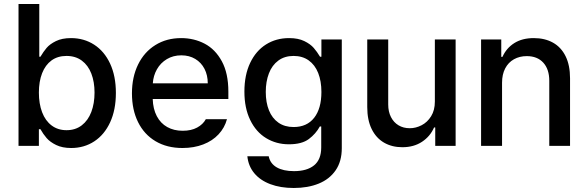

<svg xmlns="http://www.w3.org/2000/svg" viewBox="-20 -727 2925 957"><path d="M72.3 -707H175.8V-444.3H181.6Q196.3 -469.2 212.4 -488.3Q228.5 -507.3 258.8 -522.2Q289.1 -537.1 334 -537.1Q398.4 -537.1 449.2 -504.4Q500 -471.7 528.8 -409.9Q557.6 -348.1 557.6 -263.7Q557.6 -179.7 529.1 -117.7Q500.5 -55.7 450 -22.5Q399.4 10.7 335 10.7Q290.5 10.7 260 -4.2Q229.5 -19 212.4 -38.8Q195.3 -58.6 181.6 -83H173.8V0H72.3ZM311.5 -78.1Q356 -78.1 387.5 -102.3Q418.9 -126.5 435.1 -168.9Q451.2 -211.4 451.2 -265.6Q451.2 -318.8 435.3 -360.1Q419.4 -401.4 387.9 -424.8Q356.4 -448.2 311.5 -448.2Q267.6 -448.2 236.8 -425.8Q206.1 -403.3 189.9 -362.1Q173.8 -320.8 173.8 -265.6Q173.8 -210 189.9 -167.5Q206.1 -125 237.3 -101.6Q268.6 -78.1 311.5 -78.1Z M637.7 -261.7Q637.7 -342.8 668.2 -405.3Q698.7 -467.8 754.4 -502.4Q810.1 -537.1 882.8 -537.1Q946.8 -537.1 1000 -509.3Q1053.2 -481.4 1085.7 -421.6Q1118.2 -361.8 1118.2 -270.5V-233.4H741.2Q742.7 -184.1 761.5 -148.2Q780.3 -112.3 813.5 -93.8Q846.7 -75.2 890.6 -75.2Q933.1 -75.2 962.4 -91.1Q991.7 -106.9 1005.9 -132.8H1111.3Q1099.6 -89.8 1069.3 -57.4Q1039.1 -24.9 992.9 -7.1Q946.8 10.7 889.6 10.7Q812.5 10.7 755.6 -22.9Q698.7 -56.6 668.2 -118.2Q637.7 -179.7 637.7 -261.7ZM1015.6 -311.5Q1015.6 -352.1 999.3 -383.8Q982.9 -415.5 953.1 -433.3Q923.3 -451.2 883.8 -451.2Q843.3 -451.2 811.8 -432.4Q780.3 -413.6 762.2 -381.6Q744.1 -349.6 741.7 -311.5Z M1212.9 51.8H1319.3Q1326.7 88.4 1359.4 107.2Q1392.1 126 1445.3 126Q1509.8 126 1545.4 97.2Q1581.1 68.4 1581.1 7.8V-96.7H1574.2Q1554.2 -60.1 1519.3 -33.9Q1484.4 -7.8 1419.9 -7.8Q1356.9 -7.8 1306.4 -38.6Q1255.9 -69.3 1227.1 -128.9Q1198.2 -188.5 1198.2 -270.5Q1198.2 -353 1226.8 -413.3Q1255.4 -473.6 1305.9 -505.4Q1356.4 -537.1 1420.9 -537.1Q1466.3 -537.1 1496.8 -522.2Q1527.3 -507.3 1543.9 -488Q1560.5 -468.8 1575.2 -444.3H1582V-530.3H1683.6V11.7Q1683.6 77.6 1652.8 122.1Q1622.1 166.5 1568.4 188.2Q1514.6 210 1444.3 210Q1377.9 210 1327.4 190.9Q1276.9 171.9 1247.3 136.2Q1217.8 100.6 1212.9 51.8ZM1582 -268.6Q1582 -322.8 1565.9 -363.3Q1549.8 -403.8 1518.6 -426Q1487.3 -448.2 1443.4 -448.2Q1398.4 -448.2 1367.2 -425Q1335.9 -401.9 1320.3 -361.1Q1304.7 -320.3 1304.7 -268.6Q1304.7 -216.3 1320.6 -177Q1336.4 -137.7 1367.7 -115.7Q1398.9 -93.8 1443.4 -93.8Q1509.8 -93.8 1545.9 -139.9Q1582 -186 1582 -268.6Z M2147.5 -530.3H2251V0H2149.4V-91.8H2143.6Q2124.5 -47.4 2083.5 -20.3Q2042.5 6.8 1985.4 6.8Q1933.6 6.8 1894 -16.1Q1854.5 -39.1 1832.5 -84Q1810.5 -128.9 1810.5 -193.4V-530.3H1915V-206.1Q1915 -170.4 1928.7 -143.6Q1942.4 -116.7 1966.6 -102.3Q1990.7 -87.9 2022.5 -87.9Q2052.7 -87.9 2081.5 -102.8Q2110.4 -117.7 2128.9 -147.7Q2147.5 -177.7 2147.5 -220.7Z M2482.4 0H2377.9V-530.3H2478.5V-443.4H2484.4Q2503.9 -487.3 2543.5 -512.2Q2583 -537.1 2640.6 -537.1Q2695.8 -537.1 2736.3 -514.4Q2776.9 -491.7 2799.1 -446.8Q2821.3 -401.9 2821.3 -336.9V0H2717.8V-324.2Q2717.8 -381.8 2688 -414.6Q2658.2 -447.3 2605.5 -447.3Q2569.8 -447.3 2541.7 -431.6Q2513.7 -416 2498 -386Q2482.4 -356 2482.4 -314.5Z"/></svg>

Font: Pretendard Medium
Style: Regular
Weight: 500
Designer: Base glyphs from Inter by Rasmus Andersson; Hangeul glyphs from Noto Sans CJK(Source Han Sans) by Jang Soo-young and Kan
Foundry: Kil Hyung-jin
Version: Version 1.309